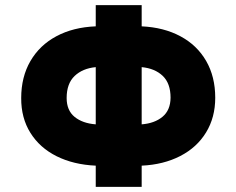

<svg xmlns="http://www.w3.org/2000/svg" viewBox="-20 -727 920 747"><path d="M531.2 -624.5Q617.2 -620.6 681.9 -585.9Q746.6 -551.3 782 -490Q817.4 -428.7 817.4 -346.7Q817.4 -270 781.7 -211.7Q746.1 -153.3 681.2 -119.9Q616.2 -86.4 531.2 -82.5V0H352.5V-82.5Q266.1 -86.4 200.4 -119.1Q134.8 -151.9 98.4 -210Q62 -268.1 62.5 -345.7Q62.5 -427.7 98.4 -489.5Q134.3 -551.3 199.7 -586.2Q265.1 -621.1 352.5 -624.5V-707H531.2ZM352.5 -243.2V-465.8Q301.3 -460.9 270.3 -431.4Q239.3 -401.9 239.3 -345.7Q239.3 -297.4 270.3 -272.2Q301.3 -247.1 352.5 -243.2ZM643.6 -346.7Q643.6 -402.8 613 -431.9Q582.5 -460.9 531.2 -465.8V-243.2Q581.5 -247.1 612.3 -272.7Q643.1 -298.3 643.6 -346.7Z"/></svg>

Font: Pretendard GOV Black
Style: Regular
Weight: 900
Designer: Base glyphs from Inter by Rasmus Andersson; Hangeul glyphs from Noto Sans CJK(Source Han Sans) by Jang Soo-young and Kan
Foundry: Kil Hyung-jin
Version: Version 1.309